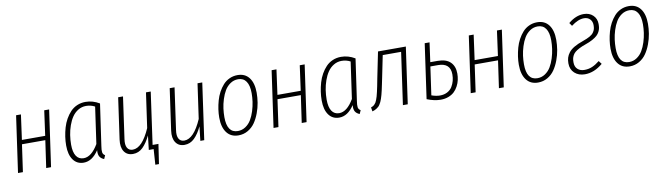

<svg xmlns="http://www.w3.org/2000/svg" viewBox="-36 -1070 6066 1752"><g transform="rotate(-10 2996.5 -194.5)"><path d="M311 0 347.2 -252H130.9L95.2 0H49.8L124 -522H168.9L137.2 -291H353L384.8 -522H430.2L356 0Z M768.1 -532.2Q835.4 -532.2 897 -495.1L841.8 -111.8Q835.4 -72.8 838.4 -53Q841.3 -33.2 860.8 -22L846.2 11.2Q818.4 0.5 805.9 -20.3Q793.5 -41 796.9 -80.1Q736.8 11.2 657.7 11.2Q595.7 11.2 560.8 -36.9Q525.9 -85 525.9 -169.9Q525.9 -210.9 532 -252.2Q538.1 -293.5 550 -334.5Q562 -375.5 582 -410.9Q602.1 -446.3 627.9 -473.6Q653.8 -501 689.9 -516.6Q726.1 -532.2 768.1 -532.2ZM767.1 -495.1Q727.1 -495.1 693.6 -474.9Q660.2 -454.6 637.9 -421.9Q615.7 -389.2 600.6 -346.2Q585.4 -303.2 578.6 -258.8Q571.8 -214.4 571.8 -169.9Q571.8 -101.1 595.5 -64.9Q619.1 -28.8 664.1 -28.8Q736.8 -28.8 799.8 -136.2L848.1 -475.1Q810.5 -495.1 767.1 -495.1Z M1371.6 -522 1303.7 -39.1H1357.9L1330.6 143.1H1296.9L1306.6 0H1261.7L1276.9 -131.8Q1245.1 -65.4 1206.3 -27.1Q1167.5 11.2 1113.8 11.2Q1059.6 11.2 1032.7 -29.3Q1005.9 -69.8 1015.6 -139.2L1069.8 -522H1114.7L1060.5 -137.2Q1052.2 -83.5 1068.1 -55.7Q1084 -27.8 1118.7 -27.8Q1207 -27.8 1281.7 -199.2L1327.6 -522Z M1591.3 11.2Q1537.1 11.2 1510.3 -29.3Q1483.4 -69.8 1493.2 -139.2L1547.4 -522H1592.3L1538.1 -137.2Q1529.8 -83.5 1545.7 -55.7Q1561.5 -27.8 1596.2 -27.8Q1684.6 -27.8 1759.3 -199.2L1805.2 -522H1849.1L1775.4 0H1739.3L1754.4 -131.8Q1722.7 -65.4 1683.8 -27.1Q1645 11.2 1591.3 11.2Z M2091.8 11.2Q2021.5 11.2 1983.6 -39.3Q1945.8 -89.8 1945.8 -178.2Q1945.8 -215.8 1951.4 -254.9Q1957 -293.9 1968.3 -334.2Q1979.5 -374.5 1998.5 -409.7Q2017.6 -444.8 2042.2 -472.4Q2066.9 -500 2101.6 -516.1Q2136.2 -532.2 2176.8 -532.2Q2246.6 -532.2 2284.2 -482.4Q2321.8 -432.6 2321.8 -344.2Q2321.8 -298.8 2314.2 -251.7Q2306.6 -204.6 2288.8 -157Q2271 -109.4 2245.4 -72.3Q2219.7 -35.2 2179.9 -12Q2140.1 11.2 2091.8 11.2ZM2092.8 -28.8Q2132.3 -28.8 2164.6 -50.5Q2196.8 -72.3 2217 -106.2Q2237.3 -140.1 2251 -183.8Q2264.6 -227.5 2270.3 -268.3Q2275.9 -309.1 2275.9 -347.2Q2275.9 -418.9 2250.2 -456.5Q2224.6 -494.1 2175.8 -494.1Q2135.7 -494.1 2103.5 -472.2Q2071.3 -450.2 2051 -416.3Q2030.8 -382.3 2017.1 -338.6Q2003.4 -294.9 1998 -254.2Q1992.7 -213.4 1992.7 -174.8Q1992.7 -28.8 2092.8 -28.8Z M2678.7 0 2714.8 -252H2498.5L2462.9 0H2417.5L2491.7 -522H2536.6L2504.9 -291H2720.7L2752.4 -522H2797.9L2723.6 0Z M3135.7 -532.2Q3203.1 -532.2 3264.6 -495.1L3209.5 -111.8Q3203.1 -72.8 3206.1 -53Q3209 -33.2 3228.5 -22L3213.9 11.2Q3186 0.5 3173.6 -20.3Q3161.1 -41 3164.6 -80.1Q3104.5 11.2 3025.4 11.2Q2963.4 11.2 2928.5 -36.9Q2893.6 -85 2893.6 -169.9Q2893.6 -210.9 2899.7 -252.2Q2905.8 -293.5 2917.7 -334.5Q2929.7 -375.5 2949.7 -410.9Q2969.7 -446.3 2995.6 -473.6Q3021.5 -501 3057.6 -516.6Q3093.8 -532.2 3135.7 -532.2ZM3134.8 -495.1Q3094.7 -495.1 3061.3 -474.9Q3027.8 -454.6 3005.6 -421.9Q2983.4 -389.2 2968.3 -346.2Q2953.1 -303.2 2946.3 -258.8Q2939.5 -214.4 2939.5 -169.9Q2939.5 -101.1 2963.1 -64.9Q2986.8 -28.8 3031.7 -28.8Q3104.5 -28.8 3167.5 -136.2L3215.8 -475.1Q3178.2 -495.1 3134.8 -495.1Z M3735.4 -522 3661.1 0H3616.2L3684.6 -481.9H3514.2L3472.2 -275.9Q3464.4 -238.8 3460 -217Q3455.6 -195.3 3449.5 -168Q3443.4 -140.6 3439.2 -126Q3435.1 -111.3 3429 -92.5Q3422.9 -73.7 3418 -64.2Q3413.1 -54.7 3406 -42.7Q3398.9 -30.8 3392.1 -24.7Q3385.3 -18.6 3375.7 -11.7Q3366.2 -4.9 3356 -0.5Q3345.7 3.9 3332.5 7.8L3326.2 -29.8Q3336.9 -33.7 3344.5 -37.8Q3352.1 -42 3359.6 -49.8Q3367.2 -57.6 3372.3 -65.4Q3377.4 -73.2 3383.3 -88.9Q3389.2 -104.5 3393.6 -119.4Q3397.9 -134.3 3404.1 -161.1Q3410.2 -188 3415.3 -213.1Q3420.4 -238.3 3428.2 -279.8L3477.5 -522Z M3998 -342.8Q4077.1 -342.8 4116.2 -304.2Q4155.3 -265.6 4155.3 -198.2Q4155.3 -168 4148.9 -138.9Q4142.6 -109.9 4127.9 -82.3Q4113.3 -54.7 4091.8 -34.2Q4070.3 -13.7 4037.6 -1.2Q4004.9 11.2 3965.3 11.2Q3906.2 11.2 3838.4 -16.1L3910.2 -522H3955.1L3930.2 -342.8ZM3965.3 -27.8Q4004.4 -27.8 4033.7 -43.5Q4063 -59.1 4078.9 -85Q4094.7 -110.8 4102.1 -139.2Q4109.4 -167.5 4109.4 -198.2Q4109.4 -304.2 3995.1 -304.2H3924.3L3887.2 -43Q3930.2 -27.8 3965.3 -27.8Z M4505.9 0 4542 -252H4325.7L4290 0H4244.6L4318.8 -522H4363.8L4332 -291H4547.9L4579.6 -522H4625L4550.8 0Z M4867.7 11.2Q4797.4 11.2 4759.5 -39.3Q4721.7 -89.8 4721.7 -178.2Q4721.7 -215.8 4727.3 -254.9Q4732.9 -293.9 4744.1 -334.2Q4755.4 -374.5 4774.4 -409.7Q4793.5 -444.8 4818.1 -472.4Q4842.8 -500 4877.4 -516.1Q4912.1 -532.2 4952.6 -532.2Q5022.5 -532.2 5060.1 -482.4Q5097.7 -432.6 5097.7 -344.2Q5097.7 -298.8 5090.1 -251.7Q5082.5 -204.6 5064.7 -157Q5046.9 -109.4 5021.2 -72.3Q4995.6 -35.2 4955.8 -12Q4916 11.2 4867.7 11.2ZM4868.7 -28.8Q4908.2 -28.8 4940.4 -50.5Q4972.7 -72.3 4992.9 -106.2Q5013.2 -140.1 5026.9 -183.8Q5040.5 -227.5 5046.1 -268.3Q5051.8 -309.1 5051.8 -347.2Q5051.8 -418.9 5026.1 -456.5Q5000.5 -494.1 4951.7 -494.1Q4911.6 -494.1 4879.4 -472.2Q4847.2 -450.2 4826.9 -416.3Q4806.6 -382.3 4793 -338.6Q4779.3 -294.9 4773.9 -254.2Q4768.6 -213.4 4768.6 -174.8Q4768.6 -28.8 4868.7 -28.8Z M5383.8 -532.2Q5437 -532.2 5470.2 -500.5Q5503.4 -468.8 5503.4 -418.9Q5503.4 -398.4 5500.7 -382.8Q5498 -367.2 5488.8 -348.6Q5479.5 -330.1 5463.6 -315.4Q5447.8 -300.8 5419.9 -285.4Q5392.1 -270 5353.5 -256.8Q5317.9 -244.6 5292.5 -231.2Q5267.1 -217.8 5252.4 -205.1Q5237.8 -192.4 5229.7 -176.3Q5221.7 -160.2 5219.2 -146.5Q5216.8 -132.8 5216.8 -113.8Q5216.8 -72.8 5241 -50.8Q5265.1 -28.8 5303.7 -28.8Q5343.3 -28.8 5376.5 -43Q5409.7 -57.1 5445.3 -85.9L5467.8 -56.2Q5388.7 11.2 5301.8 11.2Q5243.7 11.2 5206.5 -22.7Q5169.4 -56.6 5169.4 -112.8Q5169.4 -142.1 5176.5 -165.3Q5183.6 -188.5 5201.2 -211.4Q5218.8 -234.4 5252.2 -254.2Q5285.6 -273.9 5335.4 -291Q5375 -304.7 5400.1 -318.8Q5425.3 -333 5437 -349.6Q5448.7 -366.2 5452.6 -381.1Q5456.5 -396 5456.5 -417Q5456.5 -452.1 5435.3 -473.1Q5414.1 -494.1 5380.4 -494.1Q5325.7 -494.1 5261.7 -444.8L5241.7 -474.1Q5311 -532.2 5383.8 -532.2Z M5717.3 11.2Q5647 11.2 5609.1 -39.3Q5571.3 -89.8 5571.3 -178.2Q5571.3 -215.8 5576.9 -254.9Q5582.5 -293.9 5593.8 -334.2Q5605 -374.5 5624 -409.7Q5643.1 -444.8 5667.7 -472.4Q5692.4 -500 5727.1 -516.1Q5761.7 -532.2 5802.2 -532.2Q5872.1 -532.2 5909.7 -482.4Q5947.3 -432.6 5947.3 -344.2Q5947.3 -298.8 5939.7 -251.7Q5932.1 -204.6 5914.3 -157Q5896.5 -109.4 5870.8 -72.3Q5845.2 -35.2 5805.4 -12Q5765.6 11.2 5717.3 11.2ZM5718.3 -28.8Q5757.8 -28.8 5790 -50.5Q5822.3 -72.3 5842.5 -106.2Q5862.8 -140.1 5876.5 -183.8Q5890.1 -227.5 5895.8 -268.3Q5901.4 -309.1 5901.4 -347.2Q5901.4 -418.9 5875.7 -456.5Q5850.1 -494.1 5801.3 -494.1Q5761.2 -494.1 5729 -472.2Q5696.8 -450.2 5676.5 -416.3Q5656.2 -382.3 5642.6 -338.6Q5628.9 -294.9 5623.5 -254.2Q5618.2 -213.4 5618.2 -174.8Q5618.2 -28.8 5718.3 -28.8Z"/></g></svg>

Font: Fira Sans Compressed ExtraLight
Style: Italic
Weight: 250
Width: 3
Italic angle: -8°
Designer: Carrois Corporate & Edenspiekermann AG
Foundry: Carrois Corporate GbR & Edenspiekermann AG
Version: Version 4.203;PS 004.203;hotconv 1.0.88;makeotf.lib2.5.64775